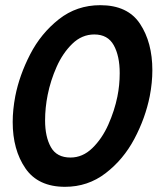

<svg xmlns="http://www.w3.org/2000/svg" viewBox="-20 -710 637 741"><path d="M29 -239Q29 -286 39 -339Q55 -420 96.5 -500.5Q138 -581 207 -635.5Q276 -690 367 -690Q473 -690 520.5 -618Q568 -546 568 -439Q568 -391 558 -339Q541 -254 498.5 -174Q456 -94 387.5 -41.5Q319 11 231 11Q127 11 78 -60.5Q29 -132 29 -239ZM154 -245Q154 -182 176.5 -142Q199 -102 252 -102Q299 -102 336.5 -138.5Q374 -175 398 -229Q422 -283 433 -337Q442 -381 442 -428Q442 -494 419 -535.5Q396 -577 344 -577Q296 -577 259 -541Q222 -505 198.5 -452Q175 -399 164 -344Q154 -294 154 -245Z"/></svg>

Font: Teachers SemiBold
Style: Italic
Weight: 600
Designer: Alfredo Marco Pradil & Chank Diesel
Version: Version 0.009